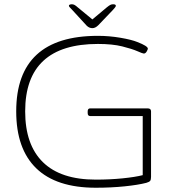

<svg xmlns="http://www.w3.org/2000/svg" viewBox="-20 -874 845 900"><path d="M429 6Q244 6 150 -85Q56 -176 56 -352Q56 -706 439 -706Q492 -706 544.5 -697Q597 -688 624 -677Q673 -658 673 -646Q673 -642 667.5 -632.5Q662 -623 654 -623Q649 -623 624 -634Q599 -645 553 -656.5Q507 -668 439 -668Q98 -668 98 -352Q98 -195 181.5 -113.5Q265 -32 429 -32Q495 -32 554.5 -38Q614 -44 649 -53V-330H403Q391 -330 391 -344V-352Q391 -366 403 -366H672Q688 -366 688 -352V-45Q688 -32 684 -26.5Q680 -21 666 -17Q627 -7 564 -0.5Q501 6 429 6ZM510 -854Q523 -854 523 -847Q523 -843 518 -837.5Q513 -832 508 -826L441 -756Q427 -742 413 -742Q398 -742 386 -754L319 -827Q315 -832 309 -837.5Q303 -843 303 -847Q303 -851 307.5 -852.5Q312 -854 317 -854Q323 -854 329 -851Q335 -848 345 -839L413 -783L480 -839Q491 -848 497 -851Q503 -854 510 -854Z"/></svg>

Font: Asap Expanded Thin
Style: Regular
Weight: 100
Width: 7
Designer: Pablo Cosgaya
Foundry: Omnibus-Type
Version: Version 3.001; ttfautohint (v1.8.4.7-5d5b)